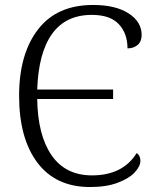

<svg xmlns="http://www.w3.org/2000/svg" viewBox="-20 -744 625 774"><path d="M57 -358Q57 -526 133 -625Q209 -724 355 -724Q446 -724 498.5 -690Q551 -656 551 -603Q551 -577 535 -563Q519 -549 494 -549Q494 -609 459 -646.5Q424 -684 350 -684Q245 -684 190 -607.5Q135 -531 130 -383H436V-345H130Q132 -199 188 -118Q244 -37 351 -37Q475 -37 531 -127Q546 -117 546 -96Q546 -74 523.5 -49.5Q501 -25 455 -7.5Q409 10 343 10Q205 10 131 -88Q57 -186 57 -358Z"/></svg>

Font: Noto Serif Light
Style: Regular
Weight: 300
Designer: Monotype Design Team
Foundry: Monotype Imaging Inc.
Version: Version 1.001